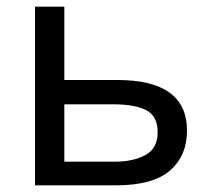

<svg xmlns="http://www.w3.org/2000/svg" viewBox="-20 -556 634 576"><path d="M332 -316Q541 -316 541 -164Q541 -89 490 -44.5Q439 0 328 0H85V-536H173V-316ZM453 -159Q453 -208 418.5 -225.5Q384 -243 322 -243H173V-71H324Q380 -71 416.5 -91Q453 -111 453 -159Z"/></svg>

Font: Noto Sans
Style: Regular
Weight: 400
Designer: Monotype Design Team
Foundry: Monotype Imaging Inc.
Version: Version 2.007